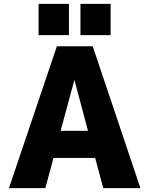

<svg xmlns="http://www.w3.org/2000/svg" viewBox="-20 -972 767 994"><path d="M256.8 -154.3 214.8 2H26.4L274.4 -732.4H460L707 2H514.6L472.7 -154.3ZM293.9 -294.9H435.5L365.2 -558.6ZM179.7 -790V-952.1H336.9V-790ZM396.5 -790V-952.1H552.7V-790Z"/></svg>

Font: Gen Shin Gothic Heavy
Style: Bold
Weight: 900
Designer: [Source Han Sans]
Ryoko NISHIZUKA  (kana & ideographs); Paul D. Hunt (Latin, Greek & Cyrillic); Wenlong ZHANG  (bopomofo
Version: Version 1.002.20150607